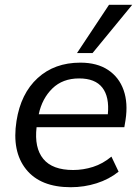

<svg xmlns="http://www.w3.org/2000/svg" viewBox="-20 -774 585 803"><path d="M276 9Q149 9 89 -66Q29 -141 49 -268Q67 -383 137.5 -447.5Q208 -512 316 -512Q386 -512 432 -481.5Q478 -451 497 -397Q516 -343 505 -272L500 -242H133Q123 -156 161 -109.5Q199 -63 286 -63Q328 -63 369 -76Q410 -89 446 -119L476 -56Q436 -24 384 -7.5Q332 9 276 9ZM311 -446Q242 -446 199 -404Q156 -362 142 -296H431Q438 -369 408 -407.5Q378 -446 311 -446ZM302 -552 436 -754H533L367 -552Z"/></svg>

Font: Mulish Medium
Style: Italic
Weight: 500
Italic angle: -9°
Designer: Vernon Adams
Foundry: Vernon Adams
Version: Version 3.603; ttfautohint (v1.8.3)